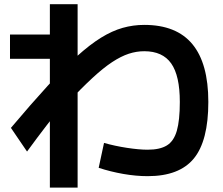

<svg xmlns="http://www.w3.org/2000/svg" viewBox="-20 -808 1040 897"><path d="M670 15Q616 15 556.5 4.7Q497 -5.7 441 -24L466 -140.3Q516.6 -125.9 573.1 -117.3Q629.6 -108.6 670 -108.6Q727 -108.6 759.5 -128.5Q792 -148.3 806.1 -197Q820.1 -245.7 820.1 -331.7Q820.1 -454.4 779.9 -511.5Q739.7 -568.7 654 -568.7Q617.7 -568.7 581.5 -556.9Q545.3 -545 504 -517.9Q462.7 -490.7 411.5 -443.4Q360.3 -396 293.7 -325.4H280.3Q242.3 -280 199.2 -224Q156 -168 106.3 -100L31 -210.6Q127.3 -324.6 202.7 -407Q278 -489.3 338.8 -544.5Q399.7 -599.6 451.8 -631.8Q504 -664 553 -677.8Q602 -691.7 654 -691.7Q804.3 -691.7 878.8 -601.7Q953.3 -511.7 953.3 -331.7Q953.3 -150.3 885.7 -67.7Q818 15 670 15ZM213 68.3V-533.4H26.7V-646.6H213V-788.3H342.6V68.3Z"/></svg>

Font: M PLUS 1 Thin
Style: Regular
Weight: 100
Designer: Coji Morishita
Foundry: UNDERFOREST DESIGN
Version: Version 1.001